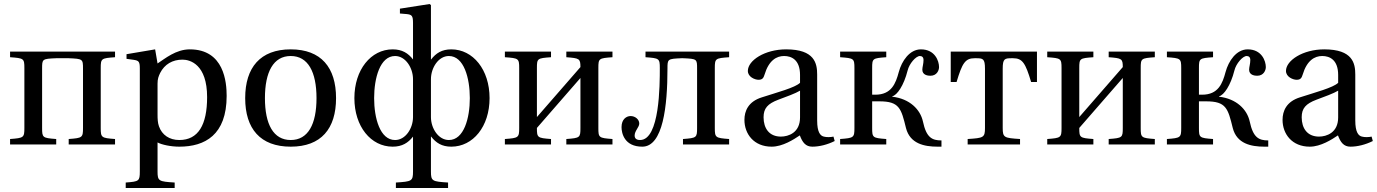

<svg xmlns="http://www.w3.org/2000/svg" viewBox="-20 -717 6834 953"><path d="M30 0H259V-27C191 -32 189 -34 189 -82V-376C189 -424 189 -425 259 -428H321C391 -425 392 -424 392 -376V-82C392 -34 389 -32 321 -27V0H551V-27C483 -32 480 -34 480 -82V-379C480 -427 483 -428 551 -433V-461H30V-433C98 -428 101 -427 101 -379V-82C101 -34 98 -32 30 -27Z M604 189V216H847V189C768 184 762 182 762 134V-10C782 1 827 11 870 11C997 11 1105 -47 1105 -241C1105 -308 1093 -472 922 -472C853 -472 799 -426 762 -402L750 -472L608 -448V-425L644 -420C668 -416 674 -412 674 -378V134C674 182 670 184 604 189ZM762 -148V-302C762 -326 767 -338 775 -355C797 -398 836 -421 886 -421C924 -421 1008 -397 1008 -235C1008 -97 964 -22 870 -22C821 -22 784 -47 769 -90C763 -107 762 -126 762 -148Z M1197 -230C1197 -78 1272 11 1423 11C1574 11 1648 -78 1648 -230C1648 -382 1574 -472 1423 -472C1272 -472 1197 -382 1197 -230ZM1295 -230C1295 -360 1337 -439 1423 -439C1509 -439 1551 -360 1551 -230C1551 -100 1509 -22 1423 -22C1337 -22 1295 -100 1295 -230Z M1739 -230C1739 -89 1821 11 1929 11C1976 11 2006 -8 2030 -39V134C2030 182 2024 184 1945 189V216H2204V189C2125 184 2119 182 2119 134V-39H2120C2144 -8 2173 11 2220 11C2328 11 2410 -89 2410 -230C2410 -371 2328 -472 2220 -472C2173 -472 2144 -453 2120 -422H2119V-692L2112 -697L1965 -674V-650L2000 -647C2024 -644 2030 -639 2030 -603V-422C2006 -453 1976 -472 1929 -472C1821 -472 1739 -371 1739 -230ZM1837 -230C1837 -329 1866 -439 1941 -439C1993 -439 2030 -380 2030 -324V-136C2030 -80 1993 -22 1941 -22C1866 -22 1837 -131 1837 -230ZM2119 -136V-324C2119 -380 2156 -439 2208 -439C2283 -439 2312 -329 2312 -230C2312 -131 2283 -22 2208 -22C2156 -22 2119 -80 2119 -136Z M2486 0H2715V-27C2647 -32 2645 -34 2645 -82L2861 -330V-82C2861 -34 2859 -32 2791 -27V0H3020V-27C2952 -32 2950 -34 2950 -82V-379C2950 -427 2952 -428 3020 -433V-461H2791V-433C2856 -428 2861 -426 2861 -384L2645 -136V-379C2645 -427 2647 -428 2715 -433V-461H2486V-433C2554 -428 2557 -427 2557 -379V-82C2557 -34 2554 -32 2486 -27Z M3065 -86C3065 -56 3079 11 3168 11C3271 11 3293 -191 3293 -376C3293 -424 3293 -425 3363 -428H3370C3440 -425 3440 -424 3440 -376V-82C3440 -34 3438 -32 3370 -27V0H3599V-27C3531 -32 3528 -34 3528 -82V-379C3528 -427 3531 -428 3599 -433V-461H3184V-433C3252 -428 3255 -427 3255 -379C3255 -297 3255 -22 3157 -22C3148 -22 3130 -24 3130 -44C3130 -68 3153 -85 3153 -104C3153 -124 3133 -141 3110 -141C3090 -141 3065 -126 3065 -86Z M3675 -122C3675 -52 3722 11 3810 11C3865 11 3920 -25 3950 -45C3963 -10 3979 11 4012 11C4047 11 4087 1 4123 -17L4117 -39C4104 -36 4083 -35 4069 -39C4052 -43 4036 -60 4036 -119V-347C4036 -402 4024 -472 3882 -472C3776 -472 3692 -417 3692 -365C3692 -335 3727 -321 3745 -321C3765 -321 3770 -331 3775 -347C3796 -417 3834 -439 3872 -439C3909 -439 3951 -420 3951 -345V-306C3927 -282 3836 -258 3762 -234C3694 -213 3675 -166 3675 -122ZM3770 -135C3770 -179 3790 -202 3843 -222C3881 -236 3930 -254 3951 -267V-134C3951 -58 3893 -39 3856 -39C3798 -39 3770 -80 3770 -135Z M4150 0H4379V-27C4311 -32 4309 -34 4309 -82V-214H4345C4444 -214 4453 -179 4477 -81C4497 -4 4567 11 4634 11H4653V-20C4606 -20 4578 -34 4561 -114C4548 -174 4495 -227 4409 -237V-239C4433 -245 4466 -292 4485 -367C4493 -401 4526 -439 4546 -439C4557 -439 4564 -432 4564 -420C4564 -400 4558 -384 4558 -371C4558 -344 4586 -341 4598 -341C4631 -341 4641 -369 4641 -384C4641 -414 4621 -472 4551 -472C4495 -472 4456 -415 4441 -359C4426 -303 4405 -247 4325 -247H4309V-379C4309 -427 4311 -428 4379 -433V-461H4150V-433C4218 -428 4221 -427 4221 -379V-82C4221 -34 4218 -32 4150 -27Z M4699 -310H4728C4756 -404 4771 -428 4818 -428H4824C4859 -428 4869 -426 4869 -376V-82C4869 -34 4862 -32 4783 -27V0H5043V-27C4964 -32 4957 -34 4957 -82V-376C4957 -426 4967 -428 5002 -428H5008C5055 -428 5070 -404 5098 -310H5127V-461H4699Z M5178 0H5407V-27C5339 -32 5337 -34 5337 -82L5553 -330V-82C5553 -34 5551 -32 5483 -27V0H5712V-27C5644 -32 5642 -34 5642 -82V-379C5642 -427 5644 -428 5712 -433V-461H5483V-433C5548 -428 5553 -426 5553 -384L5337 -136V-379C5337 -427 5339 -428 5407 -433V-461H5178V-433C5246 -428 5249 -427 5249 -379V-82C5249 -34 5246 -32 5178 -27Z M5772 0H6001V-27C5933 -32 5931 -34 5931 -82V-214H5967C6066 -214 6075 -179 6099 -81C6119 -4 6189 11 6256 11H6275V-20C6228 -20 6200 -34 6183 -114C6170 -174 6117 -227 6031 -237V-239C6055 -245 6088 -292 6107 -367C6115 -401 6148 -439 6168 -439C6179 -439 6186 -432 6186 -420C6186 -400 6180 -384 6180 -371C6180 -344 6208 -341 6220 -341C6253 -341 6263 -369 6263 -384C6263 -414 6243 -472 6173 -472C6117 -472 6078 -415 6063 -359C6048 -303 6027 -247 5947 -247H5931V-379C5931 -427 5933 -428 6001 -433V-461H5772V-433C5840 -428 5843 -427 5843 -379V-82C5843 -34 5840 -32 5772 -27Z M6346 -122C6346 -52 6393 11 6481 11C6536 11 6591 -25 6621 -45C6634 -10 6650 11 6683 11C6718 11 6758 1 6794 -17L6788 -39C6775 -36 6754 -35 6740 -39C6723 -43 6707 -60 6707 -119V-347C6707 -402 6695 -472 6553 -472C6447 -472 6363 -417 6363 -365C6363 -335 6398 -321 6416 -321C6436 -321 6441 -331 6446 -347C6467 -417 6505 -439 6543 -439C6580 -439 6622 -420 6622 -345V-306C6598 -282 6507 -258 6433 -234C6365 -213 6346 -166 6346 -122ZM6441 -135C6441 -179 6461 -202 6514 -222C6552 -236 6601 -254 6622 -267V-134C6622 -58 6564 -39 6527 -39C6469 -39 6441 -80 6441 -135Z"/></svg>

Font: erewhon
Style: Regular
Weight: 400
Version: Version 1.0.0